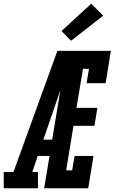

<svg xmlns="http://www.w3.org/2000/svg" viewBox="-68 -1007 613 1027"><path d="M-48 0V-87H4L239 -735H525L497 -562H395L408 -639H376L341 -430H453L437 -334H325L286 -96H318L331 -173H432L404 0H168L197 -173H134L105 -87H135V0ZM211 -260 255 -525Q252 -516 249 -507.5Q246 -499 243 -490L164 -260ZM312 -789 261 -841 420 -987 484 -923Z"/></svg>

Font: Iosevka Gothic
Style: Bold Italic
Weight: 700
Italic angle: -9°
Monospace: yes
Designer: Belleve Invis
Foundry: Belleve Invis
Version: Version 15.5.1; ttfautohint (v1.8.4)